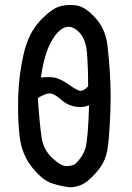

<svg xmlns="http://www.w3.org/2000/svg" viewBox="-20 -768 540 783"><path d="M53.7 -330.6Q53.7 -352.1 54.2 -374.5Q57.1 -465.3 76.9 -549.8Q96.7 -634.3 144.5 -684.3Q192.4 -734.4 226.1 -742.7Q246.6 -747.6 267.6 -747.6Q280.3 -747.6 292 -745.8Q303.7 -744.1 314.5 -738.8Q340.3 -727.1 369.1 -694.8Q410.6 -649.9 418.5 -581.1Q431.2 -469.2 431.2 -375.5Q431.2 -331.1 428.7 -280.8Q424.3 -191.9 417.5 -154.3Q410.2 -116.2 390.1 -86.9Q370.1 -58.1 339.4 -31.7Q307.1 -4.4 263.7 -4.4H263.2Q223.1 -9.3 188.5 -21.5Q152.8 -33.7 110.8 -85.7Q68.8 -137.7 60.1 -211.4Q53.7 -265.6 53.7 -330.6ZM286.6 -99.1Q316.9 -127.4 328.1 -162.6Q338.9 -197.8 343.3 -338.9Q326.7 -331.5 306.6 -331.5Q299.3 -331.5 292 -332.5Q257.3 -336.4 227.1 -363.3Q199.2 -387.2 182.4 -387.2Q165.5 -387.2 134.3 -368.2Q142.1 -254.9 149.9 -206.1Q157.2 -157.7 192.6 -124.3Q228 -90.8 250.7 -90.8Q273.4 -90.8 286.6 -99.1ZM308.6 -397.5Q321.8 -397.5 339.4 -416Q339.4 -496.6 334.5 -553.7Q329.6 -609.9 302.7 -636.7Q280.8 -658.7 259.8 -658.7Q230.5 -658.7 202.6 -620.1Q178.7 -586.4 165.8 -542.2Q152.8 -498 147 -451.7Q164.1 -453.6 178.2 -453.6Q199.2 -453.6 212.9 -448.7Q236.8 -440.4 260.7 -422.9Q284.7 -405.3 302.7 -398.4Q305.7 -397.5 308.6 -397.5Z"/></svg>

Font: Bakudai
Style: Medium
Weight: 500
Version: Version 1.48